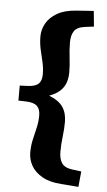

<svg xmlns="http://www.w3.org/2000/svg" viewBox="-59 -782 525 942"><g transform="rotate(5 204.0 -311.0)"><path d="M34 -273.5V-347.5L71 -349Q109 -350 125.5 -365Q142 -380 142 -412Q142 -443 135 -472.5Q128 -502 121 -532.8Q114 -563.5 114 -597Q114 -630.5 131.2 -661.2Q148.5 -692 184.8 -713Q221 -734 278.5 -738L364 -744L371.5 -667.5L328 -662Q289 -657 275 -636.2Q261 -615.5 261 -580.5Q261 -543.5 265.8 -505.2Q270.5 -467 270.5 -432Q270.5 -388 249.8 -358Q229 -328 182 -310.5Q229 -293 249.8 -263.2Q270.5 -233.5 270.5 -189.5Q270.5 -154.5 265.8 -116.5Q261 -78.5 261 -41Q261 -6.5 275 14.5Q289 35.5 328 40.5L371.5 46L364 122.5L278.5 116Q221 112 184.8 91.2Q148.5 70.5 131.2 40Q114 9.5 114 -24.5Q114 -58.5 121 -89Q128 -119.5 135 -149.2Q142 -179 142 -210Q142 -241.5 125.5 -256.5Q109 -271.5 71 -272.5Z"/></g></svg>

Font: Newsreader 6pt SemiBold
Style: Regular
Weight: 600
Designer: Hugues Gentile
Foundry: Production Type
Version: Version 1.003; ttfautohint (v1.8.3)